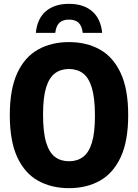

<svg xmlns="http://www.w3.org/2000/svg" viewBox="-20 -969 718 999"><path d="M339 10Q247.5 10 178 -28.8Q108.5 -67.5 69.8 -151.2Q31 -235 31 -370Q31 -505 69.8 -588.8Q108.5 -672.5 178 -711.2Q247.5 -750 339 -750Q430.5 -750 499.8 -711.2Q569 -672.5 608 -588.8Q647 -505 647 -370Q647 -235 608 -151.2Q569 -67.5 499.8 -28.8Q430.5 10 339 10ZM339 -130Q381.5 -130 411.8 -152.2Q442 -174.5 458 -226Q474 -277.5 474 -366.5Q474 -458.5 458 -511.8Q442 -565 411.8 -587.5Q381.5 -610 339 -610Q296.5 -610 266.2 -587.8Q236 -565.5 220 -514Q204 -462.5 204 -373.5Q204 -281.5 220 -228.2Q236 -175 266.2 -152.5Q296.5 -130 339 -130ZM166.5 -798Q173.5 -871.5 218.2 -910.2Q263 -949 339 -949Q414.5 -949 459.5 -910.2Q504.5 -871.5 511.5 -798H410.5Q406 -835 388.5 -851Q371 -867 339 -867Q307 -867 289.5 -851Q272 -835 267.5 -798Z"/></svg>

Font: Encode Sans Condensed ExtraBold
Style: Regular
Weight: 800
Width: 3
Designer: Multiple Designers
Foundry: Impallari Type
Version: Version 3.000; ttfautohint (v1.8.3) -l 8 -r 50 -G 200 -x 14 